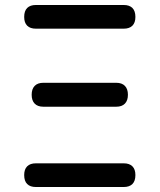

<svg xmlns="http://www.w3.org/2000/svg" viewBox="-20 -750 640 770"><path d="M476 0H124Q101 0 89 -12Q77 -24 77 -48Q77 -71 89 -83Q101 -95 124 -95H476Q499 -95 511 -83Q523 -71 523 -48Q523 -24 511 -12Q499 0 476 0ZM446 -322H154Q131 -322 119 -334.5Q107 -347 107 -370Q107 -393 119 -405.5Q131 -418 154 -418H446Q469 -418 481 -405.5Q493 -393 493 -370Q493 -347 481 -334.5Q469 -322 446 -322ZM476 -635H124Q101 -635 89 -647Q77 -659 77 -682Q77 -706 89 -718Q101 -730 124 -730H476Q499 -730 511 -718Q523 -706 523 -682Q523 -659 511 -647Q499 -635 476 -635Z"/></svg>

Font: Maple Mono Normal NL Medium
Style: Regular
Weight: 500
Monospace: yes
Designer: subframe7536
Version: Version 7.000